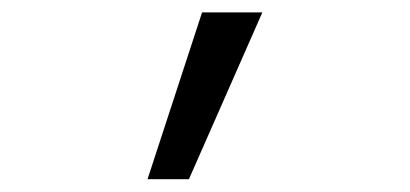

<svg xmlns="http://www.w3.org/2000/svg" viewBox="-20 -726 655 307"><path d="M215.9 -439.5 303.1 -706.2H399.5L282.1 -439.5Z"/></svg>

Font: FiraCode Nerd Font
Style: Regular
Weight: 400
Designer: Carrois Corporate, Edenspiekermann AG, Nikita Prokopov
Foundry: Carrois Corporate, Edenspiekermann AG, Nikita Prokopov
Version: Version 6.002;Nerd Fonts 2.2.2